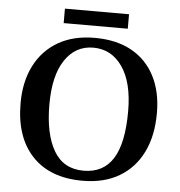

<svg xmlns="http://www.w3.org/2000/svg" viewBox="-55 -848 855 913"><g transform="rotate(5 372.0 -391.0)"><path d="M372 13Q217 13 132 -77Q47 -167 47 -329Q47 -432 86 -508.5Q125 -585 197.5 -627Q270 -669 372 -669Q475 -669 547.5 -629Q620 -589 658.5 -514.5Q697 -440 697 -338Q697 -230 658.5 -151.5Q620 -73 547.5 -30Q475 13 372 13ZM373 -35Q467 -35 513.5 -108.5Q560 -182 560 -335Q560 -472 508 -547Q456 -622 369 -622Q284 -622 234 -547.5Q184 -473 184 -335Q184 -194 230.5 -114.5Q277 -35 373 -35ZM524 -726H218V-795H524Z"/></g></svg>

Font: STIX Two Text SemiBold
Style: Regular
Weight: 600
Designer: Ross Mills, John Hudson & Paul Hanslow, Tiro Typeworks Ltd; with prior portions MicroPress Inc., and Coen Hoffman.
Foundry: Tiro Typeworks Ltd
Version: Version 2.13 b171